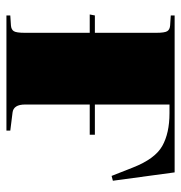

<svg xmlns="http://www.w3.org/2000/svg" viewBox="-3 -560 563 597"><g transform="rotate(90 278.5 -261.5)"><path d="M28 0V-12L59 -14Q72 -15 77 -23Q82 -31 82 -57V-259H25L28 -275H82V-466Q82 -492 77 -500Q72 -508 59 -509L28 -511V-523H516L542 -331L527 -327L501 -393Q474 -462 434 -484.5Q394 -507 332 -507H305V-275H399V-259H305V-58Q305 -22 330 -19L386 -12V0Z"/></g></svg>

Font: Literata 72pt Black
Style: Regular
Weight: 900
Designer: Latin by Veronika Burian and Jose Scaglione. Greek by Irene Vlachou. Cyrillic by Vera Evstafieva.
Foundry: TypeTogether
Version: Version 3.002